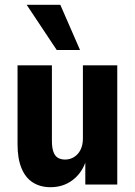

<svg xmlns="http://www.w3.org/2000/svg" viewBox="-20 -768 563 799"><path d="M190 11Q148 11 117 -8.5Q86 -28 69.5 -68Q53 -108 53 -167V-496H196V-182Q196 -153 202.5 -135.5Q209 -118 221.5 -111Q234 -104 251 -104Q272 -104 289 -115Q306 -126 315.5 -145.5Q325 -165 325 -192V-496H468V0H335V-91Q318 -45 280 -17Q242 11 190 11ZM216 -560 91 -748H231L313 -560Z"/></svg>

Font: Nunito Sans 10pt Condensed ExtraBold
Style: Regular
Weight: 800
Width: 3
Designer: Vernon Adams
Foundry: Vernon Adams
Version: Version 3.101;gftools[0.9.27]